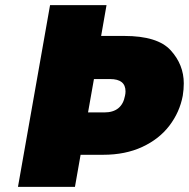

<svg xmlns="http://www.w3.org/2000/svg" viewBox="-20 -728 736 748"><path d="M692 -355Q680 -291 640 -238.5Q600 -186 534 -155.5Q468 -125 382 -125H294L272 0H50L175 -708H395L374 -588H464Q594 -588 645 -532Q696 -476 696 -403Q696 -380 692 -355ZM386 -290Q455 -290 467 -355Q469 -364 469 -372Q469 -420 409 -420H346L323 -290Z"/></svg>

Font: Fz Poppins Black
Style: Italic
Weight: 900
Italic angle: -10°
Designer: Ninad Kale (Devanagari), Jonny Pinhorn (Latin)
Foundry: Indian Type Foundry
Version: Vit hóa bi Vntype.Com & FontZin.Com